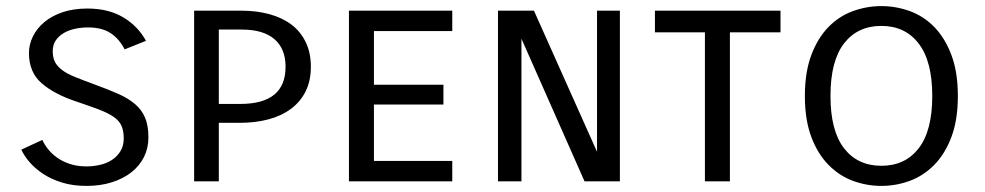

<svg xmlns="http://www.w3.org/2000/svg" viewBox="-20 -595 3233 630"><path d="M119 -136Q125 -122 137 -106.5Q149 -91 167 -78Q185 -65 209.5 -57Q234 -49 264 -49Q286 -49 308 -54Q330 -59 347 -70Q364 -81 375 -98.5Q386 -116 386 -141Q386 -166 378.5 -182.5Q371 -199 353 -211.5Q335 -224 305 -235.5Q275 -247 230 -262Q158 -286 116.5 -322Q75 -358 75 -421Q75 -449 88 -475.5Q101 -502 125.5 -522.5Q150 -543 185.5 -555Q221 -567 267 -567Q336 -567 384.5 -538Q433 -509 459 -461L389 -433Q371 -468 342.5 -486.5Q314 -505 269 -505Q247 -505 226 -500.5Q205 -496 189 -486.5Q173 -477 163 -462.5Q153 -448 153 -427Q153 -406 160.5 -391.5Q168 -377 184 -365Q200 -353 226 -342.5Q252 -332 290 -318Q334 -302 367 -287.5Q400 -273 422.5 -254Q445 -235 456 -209Q467 -183 467 -144Q467 -109 452.5 -80Q438 -51 411.5 -30Q385 -9 347.5 3Q310 15 264 15Q219 15 183.5 4Q148 -7 121.5 -24.5Q95 -42 77 -63Q59 -84 50 -104Z M771 -560Q822 -560 864 -548.5Q906 -537 936 -514.5Q966 -492 983 -457Q1000 -422 1000 -376Q1000 -329 982.5 -294.5Q965 -260 933.5 -237Q902 -214 859.5 -203Q817 -192 767 -192H698V0H617V-560ZM698 -498V-254H769Q917 -254 917 -376Q917 -435 880.5 -466.5Q844 -498 773 -498Z M1435 -252H1207V-67H1464V0H1125V-560H1464V-493H1207V-317H1435Z M2014 -560V0H1898L1691 -468V0H1614V-560H1732L1939 -97V-560Z M2541 -489H2375V0H2293V-489H2129V-560H2541Z M2621 -280Q2621 -358 2642 -414Q2663 -470 2698 -506Q2733 -542 2778.5 -558.5Q2824 -575 2872 -575Q2920 -575 2965.5 -558.5Q3011 -542 3046 -506Q3081 -470 3102 -414Q3123 -358 3123 -280Q3123 -202 3102 -146Q3081 -90 3045.5 -54Q3010 -18 2965 -1.5Q2920 15 2872 15Q2824 15 2779 -1.5Q2734 -18 2698.5 -54Q2663 -90 2642 -146Q2621 -202 2621 -280ZM2705 -280Q2705 -166 2749.5 -108.5Q2794 -51 2872 -51Q2950 -51 2994.5 -108.5Q3039 -166 3039 -280Q3039 -394 2994.5 -452Q2950 -510 2872 -510Q2794 -510 2749.5 -452.5Q2705 -395 2705 -280Z"/></svg>

Font: Carrois Gothic SC
Style: Regular
Weight: 400
Designer: Ralph du Carrois
Foundry: Ralph du Carrois
Version: Version 1.001